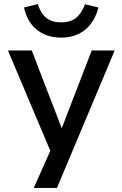

<svg xmlns="http://www.w3.org/2000/svg" viewBox="-20 -744 602 944"><path d="M146 180 244 -40V37L19 -496H136L286 -107H281L431 -496H544L260 180ZM280 -559Q234 -559 196.5 -576Q159 -593 133.5 -626Q108 -659 98 -707L166 -724Q180 -678 207.5 -656Q235 -634 280 -634Q325 -634 352.5 -655Q380 -676 398 -723L464 -707Q451 -657 424.5 -624Q398 -591 361.5 -575Q325 -559 280 -559Z"/></svg>

Font: Nunito Sans 8pt SemiBold
Style: Regular
Weight: 600
Version: Version 3.101;gftools[0.9.27]